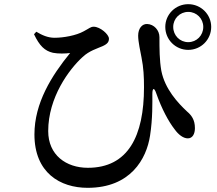

<svg xmlns="http://www.w3.org/2000/svg" viewBox="-20 -850 1040 920"><path d="M772 -721C772 -660 821 -611 882 -611C943 -611 992 -660 992 -721C992 -781 943 -830 882 -830C821 -830 772 -781 772 -721ZM810 -721C810 -761 842 -793 882 -793C922 -793 954 -761 954 -721C954 -680 922 -648 882 -648C842 -648 810 -680 810 -721ZM143 -686C169 -631 194 -606 234 -597C259 -592 294 -593 316 -596C227 -487 145 -356 145 -206C145 -22 268 50 400 50C606 50 682 -89 699 -200C712 -283 710 -361 710 -399C710 -430 719 -432 729 -402C755 -328 788 -267 817 -230C835 -205 858 -187 880 -187C903 -187 914 -209 914 -236C914 -277 897 -298 876 -316C832 -357 770 -424 753 -511C744 -562 744 -617 744 -672C744 -705 718 -734 685 -735C661 -736 642 -714 642 -679C642 -650 653 -602 658 -575C668 -525 670 -482 670 -432C670 -198 594 -46 401 -46C297 -46 211 -107 211 -222C211 -383 311 -518 376 -577C408 -607 445 -617 472 -629C496 -640 502 -650 502 -665C502 -685 460 -722 429 -722C414 -722 408 -714 381 -700C345 -680 285 -669 241 -669C210 -669 182 -681 154 -698Z"/></svg>

Font: Noto Serif CJK JP SemiBold
Style: Regular
Weight: 600
Designer: Ryoko NISHIZUKA 西塚涼子 (kana & ideographs); Frank Grießhammer (Latin, Greek & Cyrillic); Wenlong ZHANG 张文龙 (bopomofo); San
Foundry: Adobe
Version: Version 2.001;hotconv 1.1.0;makeotfexe 2.6.0